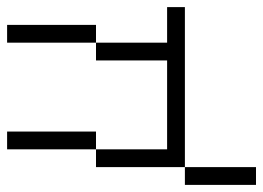

<svg xmlns="http://www.w3.org/2000/svg" viewBox="-120 -420 740 540"><g transform="rotate(-90 250.0 -150.0)"><path d="M100 -250H50V0H500V-50H400V-250H350V-50H100ZM0 200H50V0H0ZM100 -250H150V-500H100ZM400 -250H450V-500H400Z"/></g></svg>

Font: LS-VG5000 Light Shifted
Style: Regular
Weight: 400
Designer: Justin Bihan, 2021
Foundry: Justin Bihan, 2021
Version: Version 1.000;Glyphs 3.1.2 (3151)